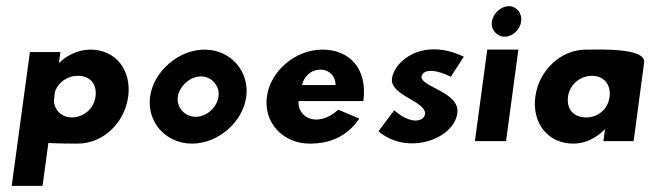

<svg xmlns="http://www.w3.org/2000/svg" viewBox="-20 -458 2113 623"><path d="M290 -145C285 -105 251 -77 213 -77C181 -77 157 -99 155 -131L158 -159C168 -190 198 -212 232 -212C273 -212 295 -185 290 -145ZM77 -289 18 145H118L137 6C176 8 215 8 232 8C316 8 385 -61 396 -145C407 -229 357 -297 273 -297C234 -297 195 -278 171 -253L176 -289Z M557 -144C562 -178 596 -210 632 -210C668 -210 694 -178 689 -144C684 -110 651 -79 615 -79C579 -79 552 -110 557 -144ZM467 -144C456 -62 518 8 603 8C688 8 768 -62 779 -144C790 -226 729 -297 644 -297C559 -297 478 -226 467 -144Z M960 -182C965 -206 986 -232 1020 -232C1049 -232 1069 -210 1069 -182ZM1078 -102C1005 -38 943 -82 949 -130H1159C1173 -236 1114 -297 1026 -297C939 -297 857 -228 846 -144C835 -60 898 8 985 8C1050 8 1105 -14 1146 -73Z M1259 -100 1208 -32C1302 48 1453 -6 1464 -91C1473 -160 1343 -176 1348 -210C1350 -224 1372 -243 1443 -209L1485 -274C1351 -338 1259 -259 1252 -204C1244 -147 1365 -130 1359 -87C1356 -67 1319 -49 1259 -100Z M1576 -388C1572 -361 1593 -339 1618 -339C1643 -339 1667 -361 1671 -388C1675 -415 1656 -438 1631 -438C1606 -438 1580 -415 1576 -388ZM1521 0H1622L1662 -297H1561Z M1823 -144C1828 -184 1863 -212 1901 -212C1939 -212 1963 -184 1958 -144C1953 -104 1921 -77 1882 -77C1841 -77 1818 -104 1823 -144ZM2070 -255C2077 -304 1921 -297 1882 -297C1798 -297 1728 -228 1717 -144C1706 -60 1756 8 1841 8C1881 8 1917 -12 1943 -39L1938 0H2036Z"/></svg>

Font: Hussar Tani
Style: Kurs
Weight: 700
Foundry: Cannot Into Space Fonts
Version: Version 0.92